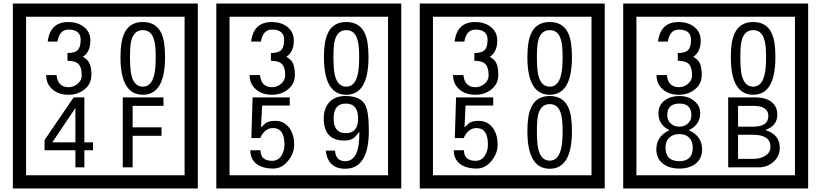

<svg xmlns="http://www.w3.org/2000/svg" viewBox="-20 -980 4660 1090"><path d="M1103 90H53V-960H1103ZM1028 15V-885H128V15ZM499 -556Q499 -504 460.5 -473Q422 -442 369 -442Q314 -442 280 -471Q242 -502 242 -554H301Q307 -485 370 -485Q398 -485 421 -504.5Q444 -524 444 -552Q444 -597 426 -616Q408 -635 363 -635V-679Q405 -679 421.5 -696Q438 -713 438 -754Q438 -812 369 -812Q318 -812 306 -744H251Q264 -855 368 -855Q419 -855 454 -829Q493 -800 493 -750Q493 -685 451 -658Q475 -642 483 -630Q499 -605 499 -556ZM917 -656Q917 -442 791 -442Q664 -442 664 -656Q664 -744 685 -789Q714 -855 791 -855Q868 -855 897 -789Q917 -745 917 -656ZM864 -656Q864 -723 855 -752Q840 -809 791 -809Q742 -809 726 -752Q718 -723 718 -656Q718 -587 726 -553Q742 -488 791 -488Q839 -488 855 -554Q864 -587 864 -656ZM508 -127H459V-30H408V-127H233V-185L398 -427H459V-172H508ZM408 -172V-367L277 -172ZM908 -379H733V-257H897V-209H733V-30H677V-427H908Z M2258 90H1208V-960H2258ZM2183 15V-885H1283V15ZM1654 -556Q1654 -504 1615.5 -473Q1577 -442 1524 -442Q1469 -442 1435 -471Q1397 -502 1397 -554H1456Q1462 -485 1525 -485Q1553 -485 1576 -504.5Q1599 -524 1599 -552Q1599 -597 1581 -616Q1563 -635 1518 -635V-679Q1560 -679 1576.5 -696Q1593 -713 1593 -754Q1593 -812 1524 -812Q1473 -812 1461 -744H1406Q1419 -855 1523 -855Q1574 -855 1609 -829Q1648 -800 1648 -750Q1648 -685 1606 -658Q1630 -642 1638 -630Q1654 -605 1654 -556ZM2072 -656Q2072 -442 1946 -442Q1819 -442 1819 -656Q1819 -744 1840 -789Q1869 -855 1946 -855Q2023 -855 2052 -789Q2072 -745 2072 -656ZM2019 -656Q2019 -723 2010 -752Q1995 -809 1946 -809Q1897 -809 1881 -752Q1873 -723 1873 -656Q1873 -587 1881 -553Q1897 -488 1946 -488Q1994 -488 2010 -554Q2019 -587 2019 -656ZM1650 -160Q1651 -111 1615.5 -67Q1580 -23 1531 -23Q1476 -23 1441 -46Q1401 -74 1401 -127H1459Q1459 -67 1525 -67Q1559 -67 1578 -97Q1595 -124 1595 -159Q1595 -253 1530 -253Q1483 -253 1457 -196H1407L1414 -427H1625V-381H1468L1462 -257Q1475 -269 1488 -281Q1507 -294 1542 -294Q1594 -294 1624 -252Q1650 -215 1650 -160ZM2074 -238Q2074 -22 1939 -22Q1842 -22 1829 -125H1882Q1886 -65 1940 -65Q2023 -65 2020 -232Q1999 -205 1989 -197Q1969 -182 1935 -182Q1818 -182 1818 -308Q1818 -366 1850.5 -400.5Q1883 -435 1941 -435Q2025 -435 2053 -385Q2074 -346 2074 -238ZM2013 -308Q2013 -392 1943 -392Q1874 -392 1874 -308Q1874 -224 1943 -224Q2013 -224 2013 -308Z M3413 90H2363V-960H3413ZM3338 15V-885H2438V15ZM2809 -556Q2809 -504 2770.5 -473Q2732 -442 2679 -442Q2624 -442 2590 -471Q2552 -502 2552 -554H2611Q2617 -485 2680 -485Q2708 -485 2731 -504.5Q2754 -524 2754 -552Q2754 -597 2736 -616Q2718 -635 2673 -635V-679Q2715 -679 2731.5 -696Q2748 -713 2748 -754Q2748 -812 2679 -812Q2628 -812 2616 -744H2561Q2574 -855 2678 -855Q2729 -855 2764 -829Q2803 -800 2803 -750Q2803 -685 2761 -658Q2785 -642 2793 -630Q2809 -605 2809 -556ZM3227 -656Q3227 -442 3101 -442Q2974 -442 2974 -656Q2974 -744 2995 -789Q3024 -855 3101 -855Q3178 -855 3207 -789Q3227 -745 3227 -656ZM3174 -656Q3174 -723 3165 -752Q3150 -809 3101 -809Q3052 -809 3036 -752Q3028 -723 3028 -656Q3028 -587 3036 -553Q3052 -488 3101 -488Q3149 -488 3165 -554Q3174 -587 3174 -656ZM2805 -160Q2806 -111 2770.5 -67Q2735 -23 2686 -23Q2631 -23 2596 -46Q2556 -74 2556 -127H2614Q2614 -67 2680 -67Q2714 -67 2733 -97Q2750 -124 2750 -159Q2750 -253 2685 -253Q2638 -253 2612 -196H2562L2569 -427H2780V-381H2623L2617 -257Q2630 -269 2643 -281Q2662 -294 2697 -294Q2749 -294 2779 -252Q2805 -215 2805 -160ZM3227 -236Q3227 -22 3101 -22Q2974 -22 2974 -236Q2974 -324 2995 -369Q3024 -435 3101 -435Q3178 -435 3207 -369Q3227 -325 3227 -236ZM3174 -236Q3174 -303 3165 -332Q3150 -389 3101 -389Q3052 -389 3036 -332Q3028 -303 3028 -236Q3028 -167 3036 -133Q3052 -68 3101 -68Q3149 -68 3165 -134Q3174 -167 3174 -236Z M4568 90H3518V-960H4568ZM4493 15V-885H3593V15ZM3964 -556Q3964 -504 3925.5 -473Q3887 -442 3834 -442Q3779 -442 3745 -471Q3707 -502 3707 -554H3766Q3772 -485 3835 -485Q3863 -485 3886 -504.5Q3909 -524 3909 -552Q3909 -597 3891 -616Q3873 -635 3828 -635V-679Q3870 -679 3886.5 -696Q3903 -713 3903 -754Q3903 -812 3834 -812Q3783 -812 3771 -744H3716Q3729 -855 3833 -855Q3884 -855 3919 -829Q3958 -800 3958 -750Q3958 -685 3916 -658Q3940 -642 3948 -630Q3964 -605 3964 -556ZM4382 -656Q4382 -442 4256 -442Q4129 -442 4129 -656Q4129 -744 4150 -789Q4179 -855 4256 -855Q4333 -855 4362 -789Q4382 -745 4382 -656ZM4329 -656Q4329 -723 4320 -752Q4305 -809 4256 -809Q4207 -809 4191 -752Q4183 -723 4183 -656Q4183 -587 4191 -553Q4207 -488 4256 -488Q4304 -488 4320 -554Q4329 -587 4329 -656ZM3966 -132Q3966 -79 3927 -49Q3891 -23 3837 -23Q3782 -23 3746 -49Q3706 -79 3706 -132Q3706 -207 3781 -241Q3718 -271 3718 -337Q3718 -384 3755 -411Q3789 -435 3837 -435Q3884 -435 3917 -410Q3955 -383 3955 -337Q3955 -271 3890 -241Q3966 -207 3966 -132ZM3905 -326Q3905 -392 3837 -392Q3768 -392 3768 -326Q3768 -297 3787.5 -279Q3807 -261 3837 -261Q3866 -261 3885.5 -279Q3905 -297 3905 -326ZM3913 -143Q3913 -178 3892.5 -198.5Q3872 -219 3837 -219Q3801 -219 3779.5 -198.5Q3758 -178 3758 -143Q3758 -65 3837 -65Q3913 -65 3913 -143ZM4407 -141Q4407 -93 4371.5 -61.5Q4336 -30 4288 -30H4114V-427H4273Q4324 -427 4356 -404Q4393 -378 4393 -329Q4393 -266 4325 -242Q4407 -216 4407 -141ZM4342 -321Q4342 -379 4257 -379H4170V-261H4256Q4342 -261 4342 -321ZM4354 -147Q4354 -215 4253 -215H4170V-78H4256Q4293 -78 4320 -93Q4354 -112 4354 -147Z"/></svg>

Font: Unicode BMP Fallback SIL
Style: Regular
Weight: 400
Foundry: NRSI, SIL International
Version: Version 5.1 Based on Unicode 5.1